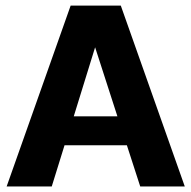

<svg xmlns="http://www.w3.org/2000/svg" viewBox="-20 -670 688 690"><path d="M3.9 0 233.9 -649.9H414.1L644 0H483.9L436 -147.9H211.9L166 0ZM245.1 -252H401.9L321.8 -500Z"/></svg>

Font: Apfel Grotezk
Style: Bold
Weight: 700
Designer: Luigi Gorlero
Foundry: Collletttivo
Version: Version 2.000;FEAKit 1.0